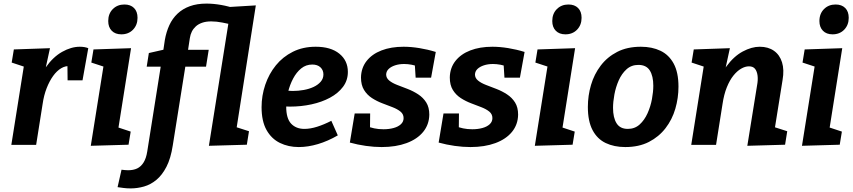

<svg xmlns="http://www.w3.org/2000/svg" viewBox="-20 -806 4747 1068"><path d="M43 0 123 -503 172 -416 45 -458 57 -531 258 -538 221 -368 178 -292Q196 -376 235.5 -432.5Q275 -489 325.5 -517.5Q376 -546 424 -546Q451 -546 471 -538L439 -359H356L355 -451L371 -438Q345 -441 320.5 -426.5Q296 -412 275.5 -383.5Q255 -355 239.5 -315.5Q224 -276 217 -227L181 0Z M485 5 566 -503 616 -416 488 -458 500 -531 709 -538 628 -27 580 -116 707 -74 695 -1ZM655 -615Q621 -615 601.5 -635Q582 -655 582 -689Q582 -730 607.5 -755.5Q633 -781 672 -781Q706 -781 725.5 -761.5Q745 -742 745 -707Q745 -667 720 -641Q695 -615 655 -615Z M707 242Q685 242 666.5 239.5Q648 237 634 235L656 138Q665 139 674 140Q683 141 692 141Q722 141 743 131Q764 121 778.5 98Q793 75 799 37L878 -461L899 -435H796L808 -511L905 -533L885 -503L897 -584Q905 -629 922 -666Q939 -703 967.5 -730Q996 -757 1036 -771.5Q1076 -786 1129 -786Q1167 -786 1210 -778.5Q1253 -771 1299 -755L1219 -765L1403 -776L1286 -30L1234 -118L1365 -76L1353 -1L1142 5L1254 -698L1282 -666Q1250 -674 1217 -680.5Q1184 -687 1155 -687Q1126 -687 1104.5 -679.5Q1083 -672 1069 -659Q1055 -646 1047 -630Q1039 -614 1036 -594L1022 -502L1003 -529H1141L1126 -435H987L1015 -461L941 3Q930 75 906 121.5Q882 168 850 194.5Q818 221 781 231.5Q744 242 707 242Z M1642 12Q1584 12 1537 -11Q1490 -34 1462.5 -83Q1435 -132 1435 -210Q1435 -274 1455.5 -334.5Q1476 -395 1514.5 -442.5Q1553 -490 1609 -518Q1665 -546 1736 -546Q1820 -546 1867.5 -507.5Q1915 -469 1915 -406Q1915 -359 1888 -323Q1861 -287 1815.5 -262.5Q1770 -238 1712.5 -225.5Q1655 -213 1593 -213Q1582 -213 1573.5 -213.5Q1565 -214 1558 -214L1565 -303Q1576 -302 1586.5 -301Q1597 -300 1608 -300Q1639 -300 1669.5 -305.5Q1700 -311 1724.5 -322.5Q1749 -334 1764 -351.5Q1779 -369 1779 -392Q1779 -416 1762.5 -431.5Q1746 -447 1717 -447Q1682 -447 1655.5 -425.5Q1629 -404 1610.5 -369Q1592 -334 1582 -293Q1572 -252 1572 -213Q1572 -147 1599.5 -118Q1627 -89 1673 -89Q1706 -89 1744 -101Q1782 -113 1823 -134L1859 -53Q1804 -21 1748.5 -4.5Q1693 12 1642 12Z M2103 12Q2061 12 2015 5.5Q1969 -1 1926 -13L1953 -175H2039L2038 -78L2019 -105Q2039 -97 2062 -92Q2085 -87 2113 -87Q2144 -87 2169.5 -94Q2195 -101 2210 -115Q2225 -129 2225 -149Q2225 -171 2208 -185Q2191 -199 2164 -209.5Q2137 -220 2106.5 -231.5Q2076 -243 2049 -260.5Q2022 -278 2005 -305.5Q1988 -333 1988 -375Q1989 -428 2019 -466.5Q2049 -505 2102 -525.5Q2155 -546 2225 -546Q2266 -546 2312.5 -538.5Q2359 -531 2404 -517L2378 -374H2292L2287 -453L2310 -434Q2291 -442 2269.5 -446Q2248 -450 2228 -450Q2200 -450 2177.5 -442.5Q2155 -435 2142 -422.5Q2129 -410 2128 -392Q2128 -372 2145 -358Q2162 -344 2189.5 -333.5Q2217 -323 2248 -311Q2279 -299 2306.5 -281Q2334 -263 2351 -236Q2368 -209 2368 -168Q2367 -113 2334 -72.5Q2301 -32 2241.5 -10Q2182 12 2103 12Z M2597 12Q2555 12 2509 5.5Q2463 -1 2420 -13L2447 -175H2533L2532 -78L2513 -105Q2533 -97 2556 -92Q2579 -87 2607 -87Q2638 -87 2663.5 -94Q2689 -101 2704 -115Q2719 -129 2719 -149Q2719 -171 2702 -185Q2685 -199 2658 -209.5Q2631 -220 2600.5 -231.5Q2570 -243 2543 -260.5Q2516 -278 2499 -305.5Q2482 -333 2482 -375Q2483 -428 2513 -466.5Q2543 -505 2596 -525.5Q2649 -546 2719 -546Q2760 -546 2806.5 -538.5Q2853 -531 2898 -517L2872 -374H2786L2781 -453L2804 -434Q2785 -442 2763.5 -446Q2742 -450 2722 -450Q2694 -450 2671.5 -442.5Q2649 -435 2636 -422.5Q2623 -410 2622 -392Q2622 -372 2639 -358Q2656 -344 2683.5 -333.5Q2711 -323 2742 -311Q2773 -299 2800.5 -281Q2828 -263 2845 -236Q2862 -209 2862 -168Q2861 -113 2828 -72.5Q2795 -32 2735.5 -10Q2676 12 2597 12Z M2955 5 3036 -503 3086 -416 2958 -458 2970 -531 3179 -538 3098 -27 3050 -116 3177 -74 3165 -1ZM3125 -615Q3091 -615 3071.5 -635Q3052 -655 3052 -689Q3052 -730 3077.5 -755.5Q3103 -781 3142 -781Q3176 -781 3195.5 -761.5Q3215 -742 3215 -707Q3215 -667 3190 -641Q3165 -615 3125 -615Z M3458 12Q3396 12 3349 -10.5Q3302 -33 3276 -82.5Q3250 -132 3250 -211Q3250 -274 3267.5 -333.5Q3285 -393 3321.5 -441Q3358 -489 3413.5 -517.5Q3469 -546 3545 -546Q3607 -546 3654 -523.5Q3701 -501 3727.5 -452Q3754 -403 3754 -324Q3754 -261 3736.5 -201Q3719 -141 3682 -93Q3645 -45 3589.5 -16.5Q3534 12 3458 12ZM3472 -89Q3511 -89 3538 -113.5Q3565 -138 3582 -176Q3599 -214 3606.5 -255Q3614 -296 3614 -329Q3614 -383 3594.5 -414Q3575 -445 3531 -445Q3492 -445 3465 -420.5Q3438 -396 3421.5 -358.5Q3405 -321 3397.5 -280Q3390 -239 3390 -206Q3390 -152 3409.5 -120.5Q3429 -89 3472 -89Z M4137 5 4191 -330Q4197 -361 4194 -385Q4191 -409 4180 -423Q4169 -437 4146 -437Q4125 -437 4102.5 -424Q4080 -411 4059.5 -385.5Q4039 -360 4023 -320.5Q4007 -281 3999 -227L3963 0H3825L3905 -503L3954 -416L3827 -458L3839 -531L4040 -538L4003 -368L3959 -292Q3980 -381 4021 -437Q4062 -493 4111.5 -519.5Q4161 -546 4206 -546Q4253 -546 4285 -523.5Q4317 -501 4330 -459.5Q4343 -418 4333 -361L4287 -74L4228 -118L4359 -76L4347 -1Z M4441 5 4522 -503 4572 -416 4444 -458 4456 -531 4665 -538 4584 -27 4536 -116 4663 -74 4651 -1ZM4611 -615Q4577 -615 4557.5 -635Q4538 -655 4538 -689Q4538 -730 4563.5 -755.5Q4589 -781 4628 -781Q4662 -781 4681.5 -761.5Q4701 -742 4701 -707Q4701 -667 4676 -641Q4651 -615 4611 -615Z"/></svg>

Font: Bitter Thin
Style: Bold Italic
Weight: 700
Italic angle: -9°
Version: Version 3.021